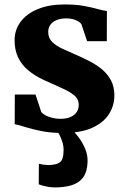

<svg xmlns="http://www.w3.org/2000/svg" viewBox="-20 -586 568 862"><path d="M261.5 11Q209.5 11 167.5 2.8Q125.5 -5.5 95 -15.2Q64.5 -25 46 -28.5L46.5 -161.5H139.5L165 -84Q169.5 -76.5 183 -69Q196.5 -61.5 214.5 -57Q232.5 -52.5 250 -52.5Q278.5 -52.5 297 -60.8Q315.5 -69 324.5 -83.2Q333.5 -97.5 333.5 -115Q333.5 -141.5 312.5 -158.5Q291.5 -175.5 256.2 -191Q221 -206.5 177.5 -226.5Q136.5 -245.5 107 -270Q77.5 -294.5 61.5 -327.8Q45.5 -361 45.5 -405.5Q45.5 -451.5 72.2 -487.8Q99 -524 149.2 -545Q199.5 -566 270 -566Q321.5 -566 357.5 -559.2Q393.5 -552.5 418.2 -545.5Q443 -538.5 460 -536.5L459.5 -401H371L346 -476Q342.5 -483 332.8 -489.2Q323 -495.5 309 -499.5Q295 -503.5 277.5 -503.5Q253 -503.5 234.5 -496Q216 -488.5 206.2 -474.8Q196.5 -461 196.5 -442.5Q196.5 -415.5 214.2 -397.8Q232 -380 261 -366.8Q290 -353.5 322.5 -339.5Q353.5 -326 384.2 -310Q415 -294 439.5 -273.2Q464 -252.5 478.8 -224.2Q493.5 -196 493.5 -157.5Q493.5 -112 469.2 -73.8Q445 -35.5 393.8 -12.2Q342.5 11 261.5 11ZM225 255.5Q208 255.5 187.5 251.2Q167 247 154 241.5L154.5 149Q165 152 177.2 153.5Q189.5 155 195.5 155Q229.5 155 247.5 143.8Q265.5 132.5 265.5 87Q265.5 69 259.8 51Q254 33 246.5 18.5Q239 4 233 -3L283 -6.5L303.5 -3Q314.5 6.5 331.5 28.5Q348.5 50.5 361.8 80.5Q375 110.5 373 144Q371 186.5 353 210.8Q335 235 302.8 245.2Q270.5 255.5 225 255.5Z"/></svg>

Font: Merriweather 24pt Black
Style: Regular
Weight: 900
Designer: Eben Sorkin
Foundry: Eben Sorkin
Version: Version 2.100